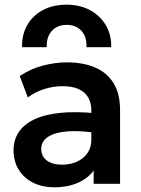

<svg xmlns="http://www.w3.org/2000/svg" viewBox="-20 -787 602 822"><path d="M213 15Q162 15 122.5 -4.5Q83 -24 60.5 -59.8Q38 -95.5 38 -144.5Q38 -186.5 59 -219.5Q80 -252.5 123.5 -274.2Q167 -296 234.8 -303.5Q302.5 -311 395.5 -301.5L397.5 -217Q336.5 -226.5 291 -225.5Q245.5 -224.5 215.8 -215Q186 -205.5 171.2 -189Q156.5 -172.5 156.5 -150.5Q156.5 -117.5 180.5 -99.8Q204.5 -82 246 -82Q281.5 -82 309.8 -95Q338 -108 354.5 -131.8Q371 -155.5 371 -188V-314.5Q371 -346 357.8 -369.2Q344.5 -392.5 317.5 -405.2Q290.5 -418 248 -418Q209 -418 170.8 -406.2Q132.5 -394.5 99 -370L64.5 -461.5Q112 -493 164.5 -506.5Q217 -520 266 -520Q336 -520 387.2 -498Q438.5 -476 466.2 -430.8Q494 -385.5 494 -316V0H381V-57Q356 -22.5 312 -3.8Q268 15 213 15ZM74.5 -585Q73 -638.5 96.8 -679.8Q120.5 -721 164 -744Q207.5 -767 265.5 -767Q322 -767 365.5 -743.5Q409 -720 433.2 -679Q457.5 -638 456 -585H350Q352.5 -628.5 329.2 -654.5Q306 -680.5 265.5 -680.5Q225 -680.5 201.8 -654.5Q178.5 -628.5 180 -585Z"/></svg>

Font: Geologica Cursive Medium
Style: Regular
Weight: 500
Designer: Sindre Bremnes, Frode Helland
Foundry: Monokrom Skriftforlag AS
Version: Version 1.010;gftools[0.9.28]